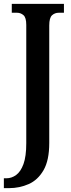

<svg xmlns="http://www.w3.org/2000/svg" viewBox="-32 -734 370 994"><path d="M-12 240V189H1Q28 189 51.5 172Q75 155 89.5 115.5Q104 76 104 7V-605Q104 -643 89.5 -655.5Q75 -668 56 -668H29V-714H299V-668H272Q252 -668 237.5 -655Q223 -642 223 -602V6Q223 96 193.5 147Q164 198 116.5 219Q69 240 15 240Z"/></svg>

Font: Noto Serif Khmer ExtraCondensed SemiBold
Style: Regular
Weight: 600
Width: 2
Designer: Danh Hong and the Monotype Design Team
Foundry: Monotype Imaging Inc.
Version: Version 2.004; ttfautohint (v1.8.4.7-5d5b)